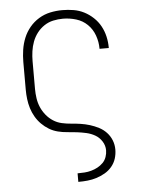

<svg xmlns="http://www.w3.org/2000/svg" viewBox="-53 -570 606 827"><g transform="rotate(-5 250.0 -156.5)"><path d="M252 215V178H253Q268 178 282.5 177Q297 176 311.5 172Q326 168 339 161Q352 154 362.5 143.5Q373 133 378 118.5Q383 104 383 90Q383 69 371.5 51Q360 33 342.5 23Q325 13 305 8.5Q285 4 264.5 1.5Q244 -1 223.5 -2.5Q203 -4 183 -9Q163 -14 145.5 -24.5Q128 -35 113.5 -49.5Q99 -64 88.5 -82Q78 -100 72 -119.5Q66 -139 63.5 -159.5Q61 -180 61 -200V-320Q61 -346 65 -372.5Q69 -399 79 -423.5Q89 -448 106 -468.5Q123 -489 146 -503Q169 -517 195 -522.5Q221 -528 247 -528Q272 -528 296 -524Q320 -520 341.5 -509Q363 -498 381 -481Q399 -464 410.5 -443Q422 -422 427.5 -398Q433 -374 433 -350Q433 -349 433 -349Q433 -349 433 -348H393Q393 -348 393 -348.5Q393 -349 393 -349Q393 -378 383 -406Q373 -434 352.5 -454Q332 -474 304 -482.5Q276 -491 247 -491Q226 -491 205 -486.5Q184 -482 166 -470Q148 -458 135 -441Q122 -424 114.5 -404Q107 -384 104 -362.5Q101 -341 101 -320V-200Q101 -180 104 -159.5Q107 -139 115 -120.5Q123 -102 136 -86Q149 -70 166 -59Q183 -48 203 -43.5Q223 -39 243.5 -37.5Q264 -36 284 -33Q304 -30 323.5 -24Q343 -18 361.5 -8.5Q380 1 394 16Q408 31 415.5 50Q423 69 423 90Q423 110 417 129Q411 148 398 163.5Q385 179 367.5 189Q350 199 331 205Q312 211 292.5 213Q273 215 253 215Z"/></g></svg>

Font: Zed Sans Extralight
Style: Regular
Weight: 200
Designer: Belleve Invis
Foundry: Belleve Invis
Version: Version 1.0.0; ttfautohint (v1.8.4)